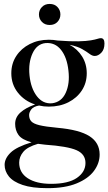

<svg xmlns="http://www.w3.org/2000/svg" viewBox="-20 -724 551 976"><path d="M228 -182Q202.5 -182 178.5 -187.5Q150 -182.5 139 -167.8Q128 -153 128 -139Q128 -119.5 139 -107.2Q150 -95 180.8 -87.5Q211.5 -80 271.5 -74.5Q384 -64.5 435.2 -31.5Q486.5 1.5 486.5 61.5Q486.5 106 457.5 145Q428.5 184 369.8 208.2Q311 232.5 221.5 232.5Q143 232.5 95 216.2Q47 200 25.2 173Q3.5 146 3.5 114Q3.5 81.5 33.8 52Q64 22.5 140.5 -0.5Q91 -14 74 -38Q57 -62 57 -94.5Q57 -128 84 -152.2Q111 -176.5 158.5 -193Q104.5 -210.5 71 -252.8Q37.5 -295 37.5 -351.5Q37.5 -401 62.8 -439.5Q88 -478 131.2 -500Q174.5 -522 228 -522Q251 -522 273 -518Q338.5 -513 379 -514Q419.5 -515 442 -519Q464.5 -523 475.2 -526.5Q486 -530 492.5 -530Q511 -530 511 -503Q511 -472.5 495 -456Q479 -439.5 461.5 -439.5Q449 -439.5 435 -450.2Q421 -461 397.5 -474.5Q374 -488 333.5 -496.5Q374 -474.5 397.5 -436.8Q421 -399 421 -351.5Q421 -302.5 396 -264.2Q371 -226 327.5 -204Q284 -182 228 -182ZM244.5 -199Q292.5 -205 314 -252Q335.5 -299 328 -364Q321 -431.5 290.5 -470.2Q260 -509 211.5 -505Q167.5 -500.5 145.5 -453Q123.5 -405.5 130 -341Q136.5 -275.5 167.2 -235.2Q198 -195 244.5 -199ZM77.5 102.5Q77.5 154 121.2 182.2Q165 210.5 239.5 210.5Q327.5 210.5 371 180.2Q414.5 150 414.5 104.5Q414.5 59.5 369 39.5Q323.5 19.5 209.5 11.5Q190 9.5 173 7Q119.5 22.5 98.5 47.8Q77.5 73 77.5 102.5ZM232.5 -597Q208 -597 193 -612.8Q178 -628.5 178 -650.5Q178 -672.5 193 -688.2Q208 -704 232.5 -704Q257.5 -704 272.2 -688.2Q287 -672.5 287 -650.5Q287 -628.5 272.2 -612.8Q257.5 -597 232.5 -597Z"/></svg>

Font: Newsreader 72pt
Style: Regular
Weight: 400
Designer: Hugues Gentile
Foundry: Production Type
Version: Version 1.003; ttfautohint (v1.8.3)